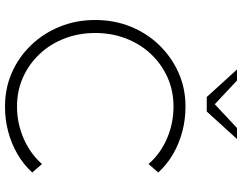

<svg xmlns="http://www.w3.org/2000/svg" viewBox="-120 -837 968 768"><g transform="rotate(90 364.0 -453.0)"><path d="M406 11Q333 11 270.5 -16.5Q208 -44 160.5 -93.5Q113 -143 86.5 -208.5Q60 -274 60 -350Q60 -426 86.5 -491.5Q113 -557 160.5 -606Q208 -655 270.5 -683Q333 -711 406 -711Q458 -711 505.5 -698.5Q553 -686 595 -662Q637 -638 670 -602L636 -563Q596 -610 535 -636.5Q474 -663 406 -663Q343 -663 289.5 -639Q236 -615 196 -572.5Q156 -530 134 -473Q112 -416 112 -350Q112 -284 134 -227Q156 -170 196 -127.5Q236 -85 289.5 -61Q343 -37 406 -37Q474 -37 535 -64Q596 -91 636 -137L670 -98Q637 -62 595 -38Q553 -14 505.5 -1.5Q458 11 406 11ZM302 -917 397 -828 492 -917H536L426 -796H368L258 -917Z"/></g></svg>

Font: Red Hat Text VF
Style: Regular
Weight: 300
Designer: Pentagram, MCKL
Foundry: Pentagram, MCKL
Version: Version 1.023